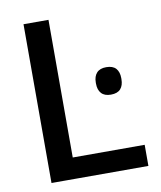

<svg xmlns="http://www.w3.org/2000/svg" viewBox="-75 -700 640 761"><g transform="rotate(-10 245.0 -319.5)"><path d="M171.5 0H71V-639H171.5ZM126 -85H461V0H126ZM364 -304Q338.5 -304 325.8 -318Q313 -332 313 -357.5V-361.5Q313 -386.5 325.8 -400.5Q338.5 -414.5 364 -414.5Q390.5 -414.5 403 -400.5Q415.5 -386.5 415.5 -361.5V-357.5Q415.5 -332 403 -318Q390.5 -304 364 -304Z"/></g></svg>

Font: Anek Latin Medium
Style: Regular
Weight: 500
Designer: Yesha Goshar
Foundry: Ek Type
Version: Version 1.003